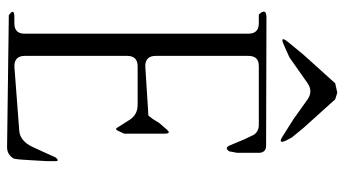

<svg xmlns="http://www.w3.org/2000/svg" viewBox="-234 -758 969 540"><g transform="rotate(90 250.0 -488.5)"><path d="M390.6 -752.9Q408.2 -752.9 410.2 -735.4V-670.9L406.2 -649.4Q396.5 -634.8 389.6 -650.4L372.1 -692.4L359.4 -718.8Q349.6 -732.4 332 -732.4H166Q137.7 -732.4 137.7 -703.1V-442.4Q137.7 -413.1 167 -413.1L305.7 -421.9L315.4 -434.6L326.2 -452.1L345.7 -474.6Q355.5 -485.4 356.4 -470.7V-457V-444.3V-393.6V-353.5L348.6 -336.9Q343.8 -325.2 337.9 -336.9L319.3 -366.2Q304.7 -391.6 275.4 -391.6H167Q137.7 -391.6 137.7 -362.3V-74.2Q137.7 -44.9 167 -44.9L347.7 -58.6Q376 -60.5 392.6 -93.8L406.2 -123L422.9 -160.2Q435.5 -175.8 433.6 -155.3V-134.8L431.6 -99.6L429.7 -69.3L428.7 -56.6L426.8 -43.9Q416 -24.4 394.5 -24.4L23.4 -29.3Q1 -44.9 29.3 -44.9H45.9Q75.2 -44.9 75.2 -73.2V-703.1Q75.2 -732.4 45.9 -732.4H21.5Q1 -753.9 30.3 -753.9ZM241.2 -953.1 259.8 -947.3 340.8 -857.4 367.2 -825.2 375 -810.5Q387.7 -784.2 363.3 -799.8L315.4 -830.1L260.7 -869.1Q237.3 -885.7 213.9 -869.1L141.6 -818.4L106.4 -802.7Q80.1 -791 97.7 -813.5L133.8 -857.4L214.8 -947.3Z"/></g></svg>

Font: B2 Hana
Style: Regular
Weight: 500
Version: 2020-08-05; (max)